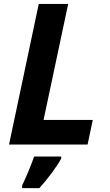

<svg xmlns="http://www.w3.org/2000/svg" viewBox="-20 -734 558 975"><path d="M92.3 208Q104.5 183.1 124.3 136Q144 88.9 153.3 61H291V70.8Q274.9 101.1 244.4 142.3Q213.9 183.6 180.2 221.2H92.3ZM25.9 0 176.8 -713.9H326.2L201.2 -125H451.2L424.8 0Z"/></svg>

Font: Zoram GWebM
Style: Bold Italic
Weight: 700
Italic angle: -12°
Foundry: Ascender Corporation
Version: Version 1.000